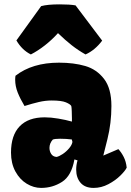

<svg xmlns="http://www.w3.org/2000/svg" viewBox="-20 -873 615 902"><path d="M317.9 -301.8V-316.9Q317.9 -332 317.1 -350.6Q316.4 -369.1 314.9 -375Q310.5 -383.3 289.8 -392.1Q269 -400.9 222.2 -400.9Q193.4 -400.9 162.8 -393.8Q132.3 -386.7 95.2 -375Q75.2 -408.2 63.2 -438.2Q51.3 -468.3 51.3 -498.5Q51.3 -507.8 52.7 -517.1Q131.8 -578.6 257.3 -578.6Q326.7 -578.6 380.4 -563Q434.1 -547.4 468.8 -502.4Q503.4 -457.5 503.4 -375Q503.4 -294.4 484.6 -219Q465.8 -143.6 465.3 -142.1L536.1 -172.4Q550.3 -157.2 561.3 -135.5Q572.3 -113.8 575.2 -85.4Q568.4 -70.8 545.4 -48.1Q522.5 -25.4 489.3 -7.8Q456.1 9.8 419.9 9.8Q379.4 9.8 358.6 -14.2Q337.9 -38.1 337.9 -76.2Q337.9 -97.7 344.2 -119.6L329.6 -124Q315.9 -46.9 271.5 -18.6Q227.1 9.8 173.3 9.8Q138.2 9.8 105.5 -10Q72.8 -29.8 52.2 -67.6Q31.7 -105.5 31.7 -156.2Q31.7 -237.3 72.3 -279.5Q112.8 -321.8 189.9 -321.8Q218.8 -321.8 253.7 -315.9Q288.6 -310.1 317.9 -301.8ZM320.3 -206.1 317.4 -217.8Q291.5 -221.2 262.2 -221.2Q237.3 -221.2 228 -217.3Q212.4 -199.7 212.4 -178.2Q212.4 -162.6 220.5 -149.9Q228.5 -137.2 245.6 -135.7Q257.8 -138.2 274.7 -149.4Q291.5 -160.6 304.7 -176.3Q317.9 -191.9 320.3 -206.1ZM125 -617.2Q83.5 -637.7 57.1 -683.1L173.3 -844.2Q203.1 -852.5 260.3 -852.5Q308.6 -852.5 335 -847.7L460 -682.1Q425.8 -636.7 381.8 -617.2Q347.2 -636.7 316.7 -660.6Q286.1 -684.6 252.4 -717.3Q224.1 -686 191.2 -660.2Q158.2 -634.3 125 -617.2Z"/></svg>

Font: Kavoon
Style: Regular
Weight: 400
Designer: Viktoriya Grabowska
Foundry: Viktoriya Grabowska
Version: Version 1.004; ttfautohint (v1.4.1)